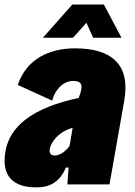

<svg xmlns="http://www.w3.org/2000/svg" viewBox="-30 -804 588 837"><path d="M346.7 -704.6 376 -639.6H499.5L422.9 -784.2H285.2L157.2 -639.6H288.6ZM296.9 -593.3C185.1 -593.3 85.4 -546.9 47.4 -433.6L197.8 -365.2C206.1 -403.8 239.7 -451.2 289.6 -451.2C332 -451.2 332 -426.8 313.5 -377.9L313 -377C214.4 -356 135.3 -325.2 79.6 -281.7C33.2 -245.1 3.4 -200.2 -6.3 -144C-24.9 -36.6 27.3 12.7 127 12.7C152.3 12.7 222.2 13.2 257.3 -73.7H269L263.7 0H447.3L511.7 -365.2C540 -527.8 450.7 -593.3 296.9 -593.3ZM208 -126C193.4 -126 183.6 -134.8 187 -154.3C190.4 -175.3 207.5 -202.6 235.8 -223.1C250 -233.4 267.1 -241.7 286.6 -246.6L273.4 -168C254.4 -140.6 227.1 -126 208 -126Z"/></svg>

Font: Decalotype Black Italic
Style: Regular
Weight: 900
Italic angle: -10°
Designer: Alfredo Marco Pradil
Foundry: Alfredo Marco Pradil
Version: Version 1.0